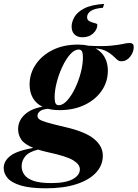

<svg xmlns="http://www.w3.org/2000/svg" viewBox="-98 -760 726 1012"><path d="M144.5 232.5Q60.5 232.5 11.8 217.8Q-37 203 -57.8 178.8Q-78.5 154.5 -78.5 125.5Q-78.5 89.5 -44.2 62.2Q-10 35 77.5 19.5Q31 0.5 14.2 -24.2Q-2.5 -49 -2.5 -79.5Q-2.5 -123 31.2 -155Q65 -187 125.5 -197.5Q91.5 -214.5 74.8 -244.5Q58 -274.5 58 -314.5Q58 -372.5 90.5 -420.5Q123 -468.5 180.2 -496.8Q237.5 -525 313 -525Q342.5 -525 367.5 -519Q441.5 -515 484 -519Q526.5 -523 549.2 -528.2Q572 -533.5 585.5 -533.5Q607 -533.5 607 -512Q607 -485.5 588 -461.2Q569 -437 541.5 -437Q529 -437 518.8 -446.2Q508.5 -455.5 495 -468Q481.5 -480.5 460.5 -491.2Q439.5 -502 405.5 -505Q438 -487.5 454.2 -457.2Q470.5 -427 470.5 -388Q470.5 -329 438 -281.8Q405.5 -234.5 348 -207Q290.5 -179.5 216 -179.5Q182 -179.5 154.5 -186.5Q123 -183.5 111.2 -172.8Q99.5 -162 99.5 -149.5Q99.5 -140 107.5 -132.5Q115.5 -125 146.5 -115.5Q177.5 -106 246.5 -90Q351 -66 397.5 -28Q444 10 444 60.5Q444 111 408.2 149.8Q372.5 188.5 305.5 210.5Q238.5 232.5 144.5 232.5ZM211.5 -205.5Q234 -205.5 256.5 -230.8Q279 -256 297.8 -295Q316.5 -334 327.8 -377.2Q339 -420.5 339 -456.5Q339 -481 333.5 -490Q328 -499 317 -499Q294.5 -499 272 -473.8Q249.5 -448.5 231 -409.2Q212.5 -370 201.2 -326.8Q190 -283.5 190 -247.5Q190 -223.5 195.2 -214.5Q200.5 -205.5 211.5 -205.5ZM16 116Q16 140 29.8 160.2Q43.5 180.5 77.5 192.8Q111.5 205 172 205Q248 205 285.5 184.2Q323 163.5 323 132.5Q323 106 287.2 84.5Q251.5 63 155.5 42.5Q126 36 102.5 28.5Q54 40.5 35 64Q16 87.5 16 116ZM415 -630Q415 -604 393 -583.8Q371 -563.5 337 -563.5Q310.5 -563.5 295 -578.2Q279.5 -593 279.5 -620.5Q279.5 -643.5 293.8 -669.5Q308 -695.5 345.2 -715.2Q382.5 -735 451 -739.5L444.5 -719Q399.5 -715.5 380.2 -701.8Q361 -688 361 -669.5Q361 -654 374.5 -647.5Q388 -641 401.5 -638Q415 -635 415 -630Z"/></svg>

Font: Newsreader 72pt
Style: Bold Italic
Weight: 700
Italic angle: -17°
Designer: Hugues Gentile
Foundry: Production Type
Version: Version 1.003; ttfautohint (v1.8.3)